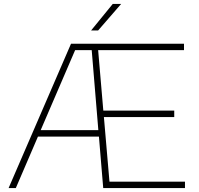

<svg xmlns="http://www.w3.org/2000/svg" viewBox="-20 -964 1022 984"><path d="M24 0 344 -740H923V-707H483L509.5 -397H873V-364H512.5L541 -33H928V0H509L487 -264H174.5L61 0ZM365 -707 188.5 -297H484L450 -707ZM447 -808 558 -944H601L483 -808Z"/></svg>

Font: Encode Sans Exp Th
Style: Regular
Weight: 100
Width: 7
Designer: Multiple Designers
Foundry: Impallari Type
Version: Version 3.002; ttfautohint (v1.8.3) -l 8 -r 50 -G 200 -x 14 